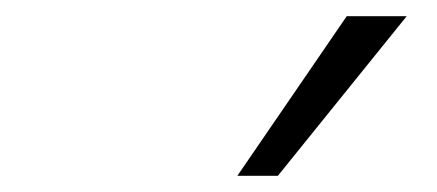

<svg xmlns="http://www.w3.org/2000/svg" viewBox="-20 -771 540 237"><path d="M273 -554 408 -751H482L323 -554Z"/></svg>

Font: Nunito Sans 10pt Light
Style: Italic
Weight: 300
Italic angle: -9°
Designer: Vernon Adams
Foundry: Vernon Adams
Version: Version 3.101;gftools[0.9.27]